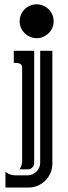

<svg xmlns="http://www.w3.org/2000/svg" viewBox="-20 -672 309 877"><path d="M219.2 -439.9V75.7Q219.2 98.1 210.7 117.9Q202.1 137.7 187.3 152.6Q172.4 167.5 152.6 176Q132.8 184.6 110.4 184.6H4.9V112.8Q14.6 121.1 26.4 125Q38.1 128.9 50.8 128.9H106Q117.7 128.9 128.2 124.3Q138.7 119.6 146.5 111.8Q154.3 104 158.9 93.5Q163.6 83 163.6 71.3V-439.9ZM81.1 -362.8Q81.1 -371.6 77.4 -376Q73.7 -380.4 68.1 -382.3Q62.5 -384.3 55.9 -384.5Q49.3 -384.8 43 -384.8V-439.9H136.2V72.8Q136.2 84.5 127.7 93Q119.1 101.6 107.4 101.6H68.8Q81.1 85 81.1 64ZM147.5 -652.3Q163.6 -652.3 177.7 -646.2Q191.9 -640.1 202.4 -629.6Q212.9 -619.1 219 -605Q225.1 -590.8 225.1 -574.7Q225.1 -558.6 219 -544.7Q212.9 -530.8 202.1 -520.3Q191.4 -509.8 177.5 -503.7Q163.6 -497.6 147.5 -497.6Q131.3 -497.6 117.4 -503.7Q103.5 -509.8 92.8 -520.3Q82 -530.8 75.9 -544.7Q69.8 -558.6 69.8 -574.7Q69.8 -590.8 75.9 -605Q82 -619.1 92.5 -629.6Q103 -640.1 117.2 -646.2Q131.3 -652.3 147.5 -652.3Z"/></svg>

Font: Isar CAT
Style: Regular
Weight: 400
Designer: Digitized by Peter Wiegel
Foundry: CAT-Fonts, Peter Wiegel
Version: Version 1.000; ttfautohint (v1.3)